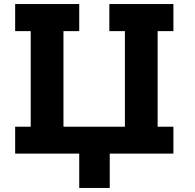

<svg xmlns="http://www.w3.org/2000/svg" viewBox="-20 -760 963 950"><path d="M838 -606H760V-133H838V0H523V170H372V0H55V-133H132V-606H55V-740H372V-606H294V-133H598V-606H521V-740H838Z"/></svg>

Font: Arvo
Style: Bold
Weight: 700
Designer: Anton Koovit (Cyrillic Expansion: Cyreal)
Foundry: Anton Koovit, Yassin Baggar
Version: Version 3.000